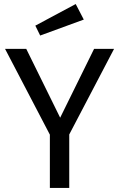

<svg xmlns="http://www.w3.org/2000/svg" viewBox="-20 -931 590 951"><path d="M323 -265V0H227V-264L5 -689H110L278 -348L446 -689H545ZM395 -834 179 -755 155 -804 355 -911Z"/></svg>

Font: Fira GO
Style: Regular
Weight: 400
Designer: Carrois Corporate
Foundry: Carrois Corporate GbR
Version: Version 0.300